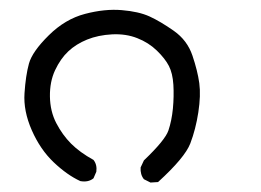

<svg xmlns="http://www.w3.org/2000/svg" viewBox="-20 -269 540 398"><path d="M292 109.4 278.3 102.5Q270.5 92.8 271.5 78.1L278.3 63.5Q322.3 21.5 329.1 1.5Q335.9 -18.6 338.4 -43.9Q340.8 -69.3 339.4 -93.3Q337.9 -117.2 330.1 -132.3Q322.3 -147.5 305.2 -164.1Q288.1 -180.7 264.6 -189.9Q241.2 -199.2 212.4 -197.8Q183.6 -196.3 160.6 -187Q137.7 -177.7 121.6 -162.6Q105.5 -147.5 94.2 -123.5Q83 -99.6 83.5 -68.8Q84 -38.1 96.7 -13.7Q109.4 10.7 127.4 28.8Q145.5 46.9 173.8 62.5Q181.6 72.3 179.7 86.9L173.8 100.6Q163.1 109.4 146.5 106.4Q119.1 93.8 91.3 67.4Q63.5 41 45.9 1Q28.3 -39.1 30.8 -75.7Q33.2 -112.3 40 -137.2Q46.9 -162.1 81.1 -195.8Q115.2 -229.5 156.2 -240.2Q197.3 -251 232.4 -248Q267.6 -245.1 290 -234.9Q312.5 -224.6 340.3 -205.1Q368.2 -185.5 378.9 -153.8Q389.6 -122.1 393.1 -96.7Q396.5 -71.3 391.1 -36.1Q385.7 -1 374.5 28.3Q363.3 57.6 307.6 108.4Z"/></svg>

Font: JasonHandwriting1
Style: Regular
Weight: 400
Version: Version 1.48.20